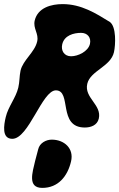

<svg xmlns="http://www.w3.org/2000/svg" viewBox="-40 -634 581 935"><path d="M263 -418C273 -462 319 -474 355 -474C386 -474 405 -451 398 -420C389 -383 340 -360 306 -360C273 -360 256 -387 263 -418ZM-12 -64C-21 -26 -33 42 20 42C100 42 165 -194 232 -194C311 -194 240 -13 373 -13C401 -13 433 -23 441 -56C457 -124 369 -157 385 -226C400 -290 499 -309 515 -380C523 -416 527 -504 495 -527C427 -569 356 -614 265 -614C210 -614 144 -597 129 -534C120 -495 150 -470 141 -432C129 -379 72 -342 60 -290C54 -262 56 -236 49 -207C37 -157 0 -115 -12 -64ZM131 150C118 206 93 281 166 281C243 281 289 225 306 152C321 89 273 46 212 46C185 46 153 62 146 93C144 102 133 141 131 150Z"/></svg>

Font: Charger
Style: OversprayIt
Weight: 400
Designer: Jasper
Foundry: Cannot Into Space Fonts
Version: Version 0.980